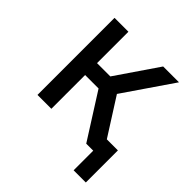

<svg xmlns="http://www.w3.org/2000/svg" viewBox="-184 -689 969 969"><g transform="rotate(45 300.0 -205.0)"><path d="M368 -287 548 -550H435L282 -326H187V-550H88V0H187V-241H283L436 0H486V140H573V-89H494Z"/></g></svg>

Font: Tekne LDO Medium
Style: Regular
Weight: 500
Monospace: yes
Designer: Alessio Laiso, Mario Rullo, Paolo Rosset
Foundry: Alessio Laiso
Version: Version 1.000;hotconv 1.0.109;makeotfexe 2.5.65596